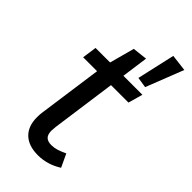

<svg xmlns="http://www.w3.org/2000/svg" viewBox="-240 -815 887 887"><g transform="rotate(45 203.5 -371.5)"><path d="M173 -139Q171 -119 171 -113Q171 -88 182.5 -76.5Q194 -65 218 -65Q236 -65 253.5 -70.5Q271 -76 294 -87L324 -23Q269 12 207 12Q146 12 113 -19.5Q80 -51 80 -109Q80 -130 82 -141L126 -456H35L45 -527H140L173 -649L245 -657L227 -527H351L331 -456H217ZM407 -745 335 -561 283 -569 325 -755Z"/></g></svg>

Font: Fira Sans
Style: Italic
Weight: 400
Italic angle: -8°
Designer: bBox Type GmbH & Carrois Corporate GbR & Edenspiekermann AG
Foundry: bBox Type GmbH & Carrois Corporate GbR & Edenspiekermann AG
Version: Version 4.301